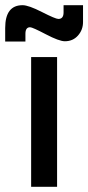

<svg xmlns="http://www.w3.org/2000/svg" viewBox="-70 -720 340 740"><path d="M50 0H150V-500H50ZM-50 -560V-612Q-50 -700 17 -700Q40 -700 92 -673.5Q144 -647 155 -647Q175 -647 175 -672V-700H250V-635Q250 -605 230.5 -583Q211 -561 180 -561Q158 -561 106.5 -588Q55 -615 46 -615Q28 -615 28 -590V-560Z"/></svg>

Font: Millimetre
Style: Regular
Weight: 500
Designer: Jérémy Landes
Version: Version 1.0